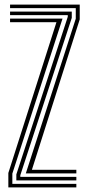

<svg xmlns="http://www.w3.org/2000/svg" viewBox="-20 -820 386 840"><path d="M93 -61.5 311.5 -738.2V-784.5H24V-800H328.8V-735.2L119.5 -77H314V-61.5ZM51.5 -30.8V-57L276.5 -746.5V-753.8H24V-769.2H294V-741.8L68.8 -53.2V-46.2H314V-30.8ZM16.5 0V-63.2L227 -723H24V-738.5H253.5L34 -60.5V-15.5H314V0Z"/></svg>

Font: Big Shoulders Inline Display SemiBold
Style: Regular
Weight: 600
Designer: Patric King
Foundry: XO Type Co
Version: Version 1.000